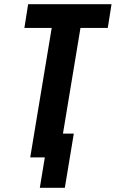

<svg xmlns="http://www.w3.org/2000/svg" viewBox="-20 -755 555 921"><path d="M171 146 195 0H125L228 -621H97L115 -735H515L497 -621H366L282 -114H334L291 146Z"/></svg>

Font: Iosevka Heavy Oblique
Style: Regular
Weight: 900
Italic angle: -9°
Monospace: yes
Designer: Belleve Invis
Foundry: Belleve Invis
Version: Version 32.5.0; ttfautohint (v1.8.4)